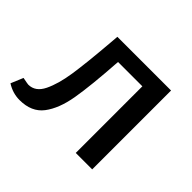

<svg xmlns="http://www.w3.org/2000/svg" viewBox="-112 -634 809 809"><g transform="rotate(45 292.0 -230.0)"><path d="M500 0H402V-397H257Q247 -245 233 -164Q219 -83 183.5 -36.5Q148 10 77 10Q36 10 0 -13L23 -68Q53 -62 57 -62Q99 -62 121.5 -108Q144 -154 155 -226.5Q166 -299 177 -433L180 -470H500Z"/></g></svg>

Font: Ysabeau SC Semibold
Style: Regular
Weight: 600
Designer: Christian Thalmann (Catharsis Fonts)
Version: Version 0.003